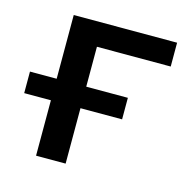

<svg xmlns="http://www.w3.org/2000/svg" viewBox="-80 -568 637 646"><g transform="rotate(15 238.5 -245.0)"><path d="M100 0V-193H7V-268H100V-490H460V-407H203V-268H348V-193H203V0Z"/></g></svg>

Font: Nunito Sans 11pt SemiBold
Style: Regular
Weight: 600
Version: Version 3.101;gftools[0.9.27]